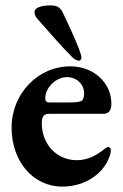

<svg xmlns="http://www.w3.org/2000/svg" viewBox="-20 -678 457 712"><path d="M272 -453C277 -453 282 -456 282 -465C282 -487 224 -608 212 -633C202 -652 190 -658 167 -658C135 -658 108 -650 108 -634C108 -627 110 -618 118 -609C157 -565 203 -511 245 -469C255 -458 265 -453 272 -453ZM211 14C300 14 363 -38 383 -90C389 -103 391 -113 391 -120C391 -128 387 -133 381 -133C377 -133 372 -129 367 -125C335 -100 304 -84 265 -84C189 -84 135 -144 135 -221C135 -247 143 -256 162 -256H362C384 -256 393 -268 393 -294C393 -372 326 -432 241 -432C120 -432 23 -330 23 -205C23 -79 103 14 211 14ZM162 -298C153 -298 148 -303 148 -312C146 -351 187 -392 228 -392C264 -392 292 -366 292 -331C292 -317 287 -305 281 -303C268 -299 260 -298 222 -298Z"/></svg>

Font: EB Garamond
Style: Bold
Weight: 700
Designer: Georg Duffner and Octavio Pardo
Foundry: Georg Duffner
Version: Version 1.000;PS 001.000;hotconv 1.0.88;makeotf.lib2.5.64775